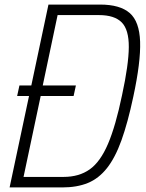

<svg xmlns="http://www.w3.org/2000/svg" viewBox="-20 -820 640 840"><path d="M22 0 107 -400H55L65 -446H117L192 -800H418Q505 -800 547.5 -763Q590 -726 593 -637.5Q596 -549 563 -396Q539 -283 511.5 -206.5Q484 -130 448 -84.5Q412 -39 364.5 -19.5Q317 0 252 0ZM167 -446H312L302 -400H158L83 -46H258Q326 -46 372.5 -79Q419 -112 452.5 -190.5Q486 -269 514 -404Q543 -538 543.5 -614Q544 -690 512.5 -722Q481 -754 413 -754H232Z"/></svg>

Font: Victor Mono Thin Thin
Style: Italic
Weight: 250
Italic angle: -12°
Monospace: yes
Version: Version 1.561;gftools[0.9.30]